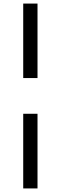

<svg xmlns="http://www.w3.org/2000/svg" viewBox="-20 -865 340 1075"><path d="M110 -428H190V-845H110ZM110 190H190V-228H110Z"/></svg>

Font: Mluvka
Style: Regular
Weight: 400
Designer: Modified by Jiří Krblich, Original typeface by Gumpita Rahayu
Foundry: Gumpita Rahayu & Jiří Krblich
Version: Version 2.000;Glyphs 3.1.1 (3134)